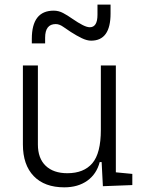

<svg xmlns="http://www.w3.org/2000/svg" viewBox="-20 -801 626 831"><path d="M258.3 9.8Q172.9 9.8 126 -38.8Q79.1 -87.4 79.1 -175.8V-517.6H144V-175.8Q144 -115.7 177.7 -83.5Q211.4 -51.3 271.5 -51.3Q342.8 -51.3 379.6 -94.5Q416.5 -137.7 416.5 -239.3V-517.6H481.4V-55.2L552.7 -48.3V0L425.3 4.9L419.9 -99.6H411.6Q397.9 -47.4 357.7 -18.8Q317.4 9.8 258.3 9.8ZM117.7 -613.3V-632.8Q117.7 -754.9 212.4 -754.9Q233.9 -754.9 253.2 -744.6Q272.5 -734.4 292.5 -720.2Q318.8 -702.1 337.6 -692.6Q356.4 -683.1 368.7 -683.1Q401.9 -683.1 401.9 -737.3V-781.2H458.5V-742.2Q458.5 -625 374.5 -625Q356.4 -625 334.5 -635.5Q312.5 -646 286.6 -662.6Q270 -673.3 253.4 -685.1Q236.8 -696.8 221.2 -696.8Q175.3 -696.8 175.3 -637.7V-613.3Z"/></svg>

Font: Cascadia Code NF Light
Style: Regular
Weight: 300
Monospace: yes
Designer: Aaron Bell
Foundry: Saja Typeworks
Version: Version 2404.023; ttfautohint (v1.8.4)